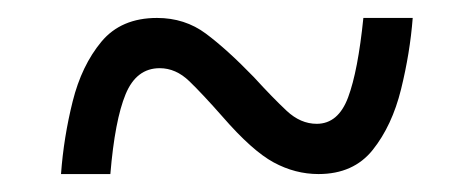

<svg xmlns="http://www.w3.org/2000/svg" viewBox="-20 -464 505 214"><path d="M48 -270Q51 -311 61 -351Q71 -391 93 -417.5Q115 -444 155 -444Q186 -444 209.5 -426.5Q233 -409 263 -378Q284 -355 299.5 -340.5Q315 -326 333 -326Q357 -326 368 -355.5Q379 -385 385 -444H440Q437 -405 427 -364.5Q417 -324 395.5 -297Q374 -270 335 -270Q309 -270 285 -283Q261 -296 228 -334Q206 -359 191 -373.5Q176 -388 158 -388Q132 -388 120 -359Q108 -330 103 -270Z"/></svg>

Font: Noto Serif Condensed
Style: Italic
Weight: 400
Width: 3
Italic angle: -12°
Designer: Monotype Design Team
Foundry: Monotype Imaging Inc.
Version: Version 2.014; ttfautohint (v1.8.4.7-5d5b)